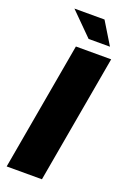

<svg xmlns="http://www.w3.org/2000/svg" viewBox="-183 -1045 734 1104"><g transform="rotate(20 184.0 -493.0)"><path d="M205.6 -850.1H336.4L253.4 -986.3H69.3ZM13.7 0H229.5L367.7 -784.2H151.9Z"/></g></svg>

Font: Decalotype Black Italic
Style: Regular
Weight: 900
Italic angle: -10°
Designer: Alfredo Marco Pradil
Foundry: Alfredo Marco Pradil
Version: Version 1.0